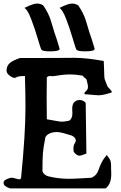

<svg xmlns="http://www.w3.org/2000/svg" viewBox="-20 -1051 673 1071"><path d="M116.2 -1006.8Q165 -1031.2 186.5 -1031.2Q204.1 -1031.2 220.7 -1021.5Q236.3 -999 246.1 -979Q255.9 -959 260.3 -946.3Q264.6 -933.6 271.5 -910.2Q278.3 -886.7 283.2 -871.1Q294.9 -839.8 312.5 -779.3V-778.3Q312.5 -764.6 259.8 -764.6Q216.8 -764.6 210.9 -774.4Q206.1 -782.2 189.9 -837.4Q173.8 -892.6 153.8 -944.8Q133.8 -997.1 116.2 -1006.8ZM311.5 -1006.8Q360.4 -1031.2 381.8 -1031.2Q399.4 -1031.2 416 -1021.5Q431.6 -999 441.4 -979Q451.2 -959 455.6 -946.3Q460 -933.6 466.8 -910.2Q473.6 -886.7 478.5 -871.1Q490.2 -839.8 507.8 -779.3V-778.3Q507.8 -764.6 455.1 -764.6Q412.1 -764.6 406.2 -774.4Q401.4 -782.2 385.3 -837.4Q369.1 -892.6 349.1 -944.8Q329.1 -997.1 311.5 -1006.8ZM441.4 -628.9Q404.3 -635.7 369.1 -635.7Q333 -635.7 283.2 -627Q280.3 -626 274.4 -626Q271.5 -626 266.6 -626.5Q261.7 -627 259.8 -627Q248 -627 241.2 -619.1Q240.2 -574.2 240.2 -510.7Q240.2 -441.4 241.2 -385.7Q315.4 -372.1 322.3 -372.1Q339.8 -372.1 366.2 -377.9Q383.8 -389.6 383.8 -418.9Q383.8 -423.8 383.3 -432.6Q382.8 -441.4 382.8 -445.3Q382.8 -475.6 400.4 -486.3Q411.1 -493.2 423.8 -493.2Q443.4 -493.2 458 -477.5Q458 -425.8 461.9 -194.3Q433.6 -182.6 421.9 -182.6Q409.2 -182.6 391.6 -203.1Q389.6 -210.9 389.6 -223.6Q389.6 -239.3 396.5 -251Q403.3 -262.7 403.3 -266.6Q403.3 -269.5 400.4 -277.3Q396.5 -284.2 390.6 -288.6Q384.8 -293 381.3 -294.4Q377.9 -295.9 366.7 -298.8Q355.5 -301.8 353.5 -302.7Q316.4 -314.5 296.9 -314.5Q285.2 -314.5 270.5 -311.5Q242.2 -303.7 233.4 -286.1Q221.7 -227.5 219.2 -195.3Q216.8 -163.1 216.8 -94.7Q226.6 -73.2 250 -67.4Q304.7 -53.7 364.3 -53.7Q387.7 -53.7 432.6 -56.2Q477.5 -58.6 491.2 -59.6Q509.8 -69.3 518.6 -81.5Q527.3 -93.8 530.8 -106Q534.2 -118.2 544.9 -140.6Q555.7 -163.1 575.2 -186.5Q582 -178.7 586.4 -171.9Q590.8 -165 593.3 -160.6Q595.7 -156.2 597.2 -148.9Q598.6 -141.6 599.1 -139.2Q599.6 -136.7 599.6 -127Q599.6 -117.2 599.6 -114.3Q600.6 -101.6 600.6 -79.1Q600.6 -24.4 569.3 0H36.1Q0 -11.7 0 -30.3Q0 -33.2 0.5 -35.6Q1 -38.1 2.4 -40Q3.9 -42 5.4 -43.9Q6.8 -45.9 9.8 -47.4Q12.7 -48.8 14.2 -49.8Q15.6 -50.8 19.5 -52.2Q23.4 -53.7 24.9 -54.7Q26.4 -55.7 30.8 -56.6Q35.2 -57.6 36.1 -58.6Q39.1 -59.6 44.9 -59.6Q52.7 -59.6 67.4 -55.2Q82 -50.8 86.9 -50.8Q96.7 -50.8 97.7 -60.5Q122.1 -304.7 122.1 -453.1Q122.1 -525.4 119.1 -627Q102.5 -627 90.8 -625.5Q79.1 -624 74.7 -621.6Q70.3 -619.1 67.4 -617.7Q64.5 -616.2 61.5 -616.2Q58.6 -616.2 49.8 -619.1Q16.6 -635.7 16.6 -658.2V-661.1Q18.6 -687.5 37.6 -701.7Q56.6 -715.8 91.8 -727.5H189.5Q252 -727.5 317.9 -728Q383.8 -728.5 395.5 -728.5Q460 -728.5 558.6 -710.9Q559.6 -694.3 560.1 -677.7Q560.5 -661.1 561 -652.8Q561.5 -644.5 561.5 -635.7Q561.5 -627 562 -622.6Q562.5 -618.2 563 -614.3Q563.5 -610.4 564.9 -606.4Q566.4 -602.5 567.9 -599.1Q569.3 -595.7 571.8 -588.9Q574.2 -582 577.1 -575.2Q579.1 -567.4 591.3 -555.7Q603.5 -543.9 603.5 -538.1Q603.5 -537.1 603.5 -537.1L602.5 -535.2Q554.7 -519.5 530.3 -519.5Q522.5 -519.5 512.7 -520.5Q502.9 -521.5 485.4 -522.9Q467.8 -524.4 453.1 -525.4Q450.2 -529.3 450.2 -531.2Q450.2 -534.2 460.4 -543.5Q470.7 -552.7 470.7 -566.4Q470.7 -574.2 469.7 -578.1Q463.9 -602.5 462.9 -606.4Q461.9 -610.4 455.6 -614.3Q449.2 -618.2 441.4 -628.9Z"/></svg>

Font: LPEducational
Style: Medium
Weight: 500
Designer: Based on Essays1743, by John Stracke, which says:

Based on the typeface in a 1743 English translation of the essays of 
Version: Version 001.204